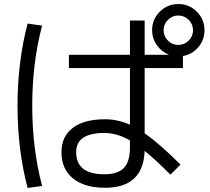

<svg xmlns="http://www.w3.org/2000/svg" viewBox="-20 -875 1040 953"><path d="M735 -725Q735 -779 773 -817Q811 -855 865 -855Q919 -855 957 -817Q995 -779 995 -725Q995 -677 964.5 -641Q934 -605 888 -597V-537H698V-213Q771 -163 876 -58L826 -8Q758 -77 698 -126Q691 57 502 57Q399 57 342 10.5Q285 -36 285 -120Q285 -198 341.5 -240.5Q398 -283 502 -283Q564 -283 625 -256V-537H322V-603H625V-773H698V-603H819Q782 -618 758.5 -651Q735 -684 735 -725ZM117 -758 189 -748Q140 -562 140 -350Q140 -138 189 48L117 58Q67 -132 67 -350Q67 -568 117 -758ZM916.5 -673.5Q938 -695 938 -725Q938 -755 916.5 -776.5Q895 -798 865 -798Q835 -798 813.5 -776.5Q792 -755 792 -725Q792 -695 813.5 -673.5Q835 -652 865 -652Q895 -652 916.5 -673.5ZM625 -178Q561 -215 498 -215Q358 -215 358 -120Q358 -10 498 -10Q565 -10 595 -41.5Q625 -73 625 -143Z"/></svg>

Font: Mplus 1p
Style: Regular
Weight: 400
Version: Version 1.061